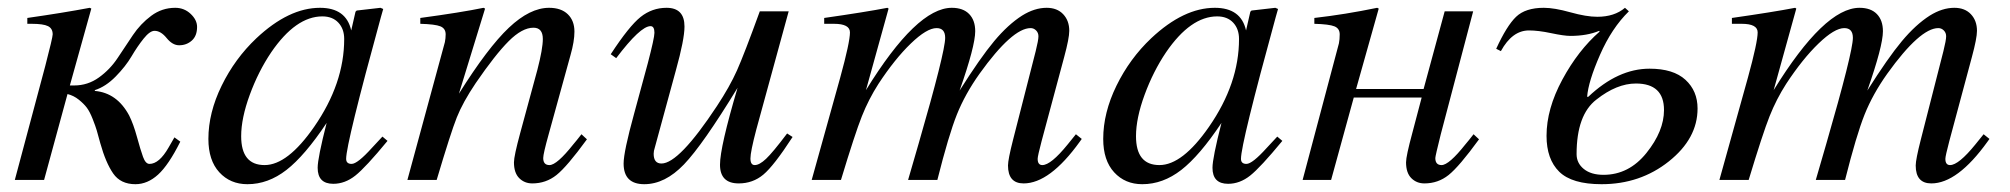

<svg xmlns="http://www.w3.org/2000/svg" viewBox="-20 -461 5150 492"><path d="M159 -242H170Q205 -242 233.5 -262.5Q262 -283 281.5 -312.5Q301 -342 320.5 -371Q340 -400 367.5 -420.5Q395 -441 429 -441Q452 -441 468.5 -425.5Q485 -410 485 -392Q485 -369 471.5 -357Q458 -345 439 -345Q422 -345 407 -363.5Q392 -382 376 -382Q364 -382 348 -362Q332 -342 317 -316.5Q302 -291 276.5 -265Q251 -239 223 -230V-228Q280 -223 311 -165Q322 -143 331 -110Q340 -77 346.5 -59Q353 -41 363 -41Q388 -41 412 -83Q417 -91 427 -109L442 -98Q412 -38 385 -13.5Q358 11 327 11Q289 11 270 -16.5Q251 -44 237 -94Q231 -116 228 -126.5Q225 -137 217.5 -156Q210 -175 202.5 -185Q195 -195 182 -205.5Q169 -216 153 -220L93 0H18L96 -292Q115 -365 115 -373Q115 -388 103 -394Q91 -400 61 -400H50V-415Q141 -428 210 -441L214 -439Z M960 -111 973 -100Q917 -32 890.5 -11Q864 10 834 10Q794 10 794 -31Q794 -56 817 -146Q761 -62 714 -25.5Q667 11 614 11Q570 11 542 -19.5Q514 -50 514 -105Q514 -172 548 -241.5Q582 -311 637 -363Q720 -441 800 -441Q867 -441 880 -383L891 -431L894 -434L955 -441L962 -438Q961 -434 956 -417Q867 -93 867 -54Q867 -41 881 -41Q896 -41 933 -82ZM862 -361Q862 -387 847 -403Q832 -419 806 -419Q738 -419 675 -327Q642 -278 620 -218Q598 -158 598 -112Q598 -38 658 -38Q717 -38 785 -136Q862 -247 862 -361Z M1470 -117 1484 -104Q1433 -34 1406 -12.5Q1379 9 1344 9Q1324 9 1310.5 -4.5Q1297 -18 1297 -45Q1297 -61 1313 -120L1357 -282Q1371 -336 1371 -361Q1371 -390 1347 -390Q1318 -390 1283.5 -355.5Q1249 -321 1199 -248Q1166 -199 1150.5 -160Q1135 -121 1099 0H1024L1120 -353Q1122 -363 1122 -373Q1122 -388 1108.5 -393.5Q1095 -399 1057 -400V-415Q1161 -429 1219 -441L1223 -439L1156 -221Q1230 -339 1284 -390Q1338 -441 1387 -441Q1418 -441 1435 -424.5Q1452 -408 1452 -380Q1452 -355 1442 -320L1386 -117Q1372 -67 1372 -56Q1372 -38 1388 -38Q1407 -38 1449 -91Q1456 -99 1470 -117Z M1997 -119 2011 -110Q1963 -36 1936 -13.5Q1909 9 1873 9Q1825 9 1825 -39Q1825 -84 1870 -236Q1781 -90 1732.5 -39.5Q1684 11 1631 11Q1578 11 1578 -42Q1578 -72 1605 -170L1640 -299Q1657 -364 1657 -377Q1657 -394 1647 -394Q1621 -394 1559 -312L1545 -322Q1592 -394 1621.5 -417.5Q1651 -441 1688 -441Q1734 -441 1734 -393Q1734 -360 1712 -281L1658 -83Q1655 -74 1655 -67Q1655 -42 1675 -42Q1720 -42 1817 -189Q1850 -239 1868.5 -280.5Q1887 -322 1927 -432H2001L1918 -129Q1903 -72 1903 -55Q1903 -38 1914 -38Q1926 -38 1943 -54Q1960 -70 1997 -119Z M2752 -105 2747 -98Q2670 9 2603 9Q2563 9 2563 -37Q2563 -52 2576 -103L2634 -330Q2641 -358 2641 -368Q2641 -377 2635 -383Q2629 -389 2621 -389Q2574 -389 2490 -272Q2453 -220 2432 -167.5Q2411 -115 2382 0H2307L2334 -93Q2402 -328 2402 -364Q2402 -389 2380 -389Q2355 -389 2314 -349.5Q2273 -310 2231 -246Q2206 -207 2188.5 -163Q2171 -119 2135 0H2060L2133 -262Q2158 -353 2158 -378Q2158 -400 2117 -400H2092V-415Q2197 -430 2254 -441L2257 -439L2199 -230Q2329 -441 2419 -441Q2448 -441 2463.5 -425Q2479 -409 2479 -381Q2479 -343 2439 -229Q2492 -313 2527.5 -355.5Q2563 -398 2599 -421Q2631 -441 2662 -441Q2689 -441 2704.5 -424.5Q2720 -408 2720 -382Q2720 -363 2707 -315L2649 -99Q2639 -61 2639 -54Q2639 -38 2651 -38Q2673 -38 2716 -91L2737 -117Z M3253 -111 3266 -100Q3210 -32 3183.5 -11Q3157 10 3127 10Q3087 10 3087 -31Q3087 -56 3110 -146Q3054 -62 3007 -25.5Q2960 11 2907 11Q2863 11 2835 -19.5Q2807 -50 2807 -105Q2807 -172 2841 -241.5Q2875 -311 2930 -363Q3013 -441 3093 -441Q3160 -441 3173 -383L3184 -431L3187 -434L3248 -441L3255 -438Q3254 -434 3249 -417Q3160 -93 3160 -54Q3160 -41 3174 -41Q3189 -41 3226 -82ZM3155 -361Q3155 -387 3140 -403Q3125 -419 3099 -419Q3031 -419 2968 -327Q2935 -278 2913 -218Q2891 -158 2891 -112Q2891 -38 2951 -38Q3010 -38 3078 -136Q3155 -247 3155 -361Z M3756 -117 3770 -104Q3719 -34 3692 -12.5Q3665 9 3630 9Q3610 9 3596.5 -4.5Q3583 -18 3583 -45Q3583 -61 3599 -120L3623 -211H3449L3391 0H3318L3411 -350Q3413 -360 3413 -373Q3413 -388 3399.5 -393.5Q3386 -399 3348 -400V-415Q3427 -424 3509 -441L3513 -439L3455 -233H3628L3682 -432H3755L3672 -117Q3658 -61 3658 -56Q3658 -38 3674 -38Q3693 -38 3735 -91Q3742 -99 3756 -117Z M4047 -213H4050Q4126 -285 4207 -285Q4268 -285 4299 -256.5Q4330 -228 4330 -183Q4330 -106 4256.5 -47.5Q4183 11 4084 11Q4008 11 3975.5 -21Q3943 -53 3943 -113Q3943 -182 3983.5 -257Q4024 -332 4079 -380L4078 -382Q4047 -369 4004 -369Q3988 -369 3955 -376Q3922 -383 3898 -383Q3855 -383 3826 -330L3814 -336Q3841 -395 3865 -418Q3889 -441 3936 -441Q3963 -441 4004 -429.5Q4045 -418 4073 -418Q4117 -418 4144 -441L4154 -432Q4110 -389 4080 -320.5Q4050 -252 4047 -213ZM4244 -179Q4244 -247 4172 -247Q4123 -247 4071 -206Q4020 -167 4020 -66Q4020 -43 4038.5 -28Q4057 -13 4089 -13Q4154 -13 4199 -69Q4244 -125 4244 -179Z M5078 -105 5073 -98Q4996 9 4929 9Q4889 9 4889 -37Q4889 -52 4902 -103L4960 -330Q4967 -358 4967 -368Q4967 -377 4961 -383Q4955 -389 4947 -389Q4900 -389 4816 -272Q4779 -220 4758 -167.5Q4737 -115 4708 0H4633L4660 -93Q4728 -328 4728 -364Q4728 -389 4706 -389Q4681 -389 4640 -349.5Q4599 -310 4557 -246Q4532 -207 4514.5 -163Q4497 -119 4461 0H4386L4459 -262Q4484 -353 4484 -378Q4484 -400 4443 -400H4418V-415Q4523 -430 4580 -441L4583 -439L4525 -230Q4655 -441 4745 -441Q4774 -441 4789.5 -425Q4805 -409 4805 -381Q4805 -343 4765 -229Q4818 -313 4853.5 -355.5Q4889 -398 4925 -421Q4957 -441 4988 -441Q5015 -441 5030.5 -424.5Q5046 -408 5046 -382Q5046 -363 5033 -315L4975 -99Q4965 -61 4965 -54Q4965 -38 4977 -38Q4999 -38 5042 -91L5063 -117Z"/></svg>

Font: STIX MathJax Alphabets
Style: Italic
Weight: 400
Italic angle: -16.33°
Designer: MicroPress Inc., with final additions and corrections provided by Coen Hoffman, Elsevier (retired)
Version: Version 1.1.1